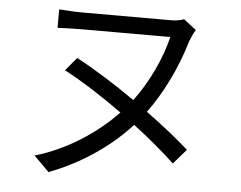

<svg xmlns="http://www.w3.org/2000/svg" viewBox="-53 -771 1105 881"><g transform="rotate(5 500.0 -330.5)"><path d="M825 -111C773 -158 703 -213 627 -269C693 -358 754 -479 792 -608C800 -629 809 -649 818 -662L760 -707C745 -701 725 -697 704 -697H292C254 -697 213 -700 185 -702V-617C213 -618 256 -620 292 -620H704C681 -523 629 -409 560 -317C469 -381 373 -441 287 -487L236 -426C321 -381 416 -320 506 -255C411 -155 278 -67 131 -24L201 46C332 -3 470 -89 574 -204C648 -148 715 -91 766 -43Z"/></g></svg>

Font: Noto Sans CJK SC Regular
Style: Regular
Weight: 400
Designer: Ryoko NISHIZUKA (kana & ideographs); Paul D. Hunt (Latin, Greek & Cyrillic); Wenlong ZHANG (bopomofo); Sandoll Communica
Foundry: Adobe Systems Incorporated
Version: Version 1.004;PS 1.004;hotconv 1.0.82;makeotf.lib2.5.63406